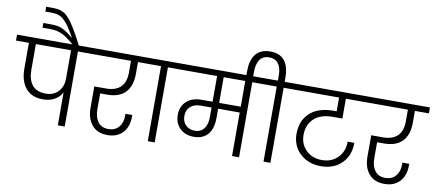

<svg xmlns="http://www.w3.org/2000/svg" viewBox="-114 -1376 3943 1728"><g transform="rotate(10 1857.5 -512.0)"><path d="M315.9 -262.2Q389.6 -262.2 431.9 -309.1Q474.1 -356 474.1 -425.8V-686H152.8V-452.1Q152.8 -361.3 193.1 -311.8Q233.4 -262.2 315.9 -262.2ZM-28.8 -686V-740.2H678.2V-686H537.1V0H474.1V-300.8Q450.7 -256.3 406.2 -231.7Q361.8 -207 300.8 -207Q196.8 -207 142.8 -272.5Q88.9 -337.9 88.9 -452.1V-686Z M481.9 -736.8Q435.5 -775.4 406.7 -795.7Q377.9 -815.9 347.9 -826.7Q317.9 -837.4 294.7 -839.6Q271.5 -841.8 226.1 -841.8H186V-884.8H225.1Q260.3 -884.8 279.3 -883.8Q298.3 -882.8 322.3 -878.4Q346.2 -874 365.2 -864Q384.3 -854 408.7 -837.6Q433.1 -821.3 463.9 -794.9Q446.8 -826.2 431.6 -850.8Q416.5 -875.5 403.6 -894.8Q390.6 -914.1 377.2 -928.2Q363.8 -942.4 353 -952.6Q342.3 -962.9 329.3 -969.5Q316.4 -976.1 306.4 -980Q296.4 -983.9 281.7 -985.8Q267.1 -987.8 255.9 -988.3Q244.6 -988.8 227.1 -988.8H186V-1033.2H226.1Q247.6 -1033.2 261.5 -1032.7Q275.4 -1032.2 292.5 -1029.8Q309.6 -1027.3 321 -1022.9Q332.5 -1018.6 347.7 -1010.7Q362.8 -1002.9 374.3 -991.7Q385.7 -980.5 400.9 -963.9Q416 -947.3 429.7 -926.3Q443.4 -905.3 460.9 -876.7Q478.5 -848.1 496.8 -814.2Q515.1 -780.3 537.1 -736.8Z M620.1 -686V-740.2H1213.9V-686H1085.9V-579.1Q1085.9 -466.8 1029.5 -408Q973.1 -349.1 862.8 -349.1H799.8V-203.1Q799.8 -131.8 832 -88.9Q864.3 -45.9 927.7 -45.9Q986.8 -45.9 1021.5 -85.7Q1056.2 -125.5 1056.2 -190.9V-208H1118.2V-191.9Q1118.2 -99.6 1067.4 -45.4Q1016.6 8.8 928.7 8.8Q835.4 8.8 786.1 -50Q736.8 -108.9 736.8 -206.1V-401.9H843.8Q931.2 -401.9 976.6 -446.3Q1022 -490.7 1022 -579.1V-686Z M1296.4 0V-686H1155.8V-740.2H1500.5V-686H1359.4V0Z M1696.3 -166Q1749 -166 1779.1 -204.1Q1809.1 -242.2 1809.1 -310.1V-397.9H1707Q1650.4 -397.9 1615.7 -366.5Q1581.1 -335 1581.1 -280.8Q1581.1 -229 1613.5 -197.5Q1646 -166 1696.3 -166ZM2066.4 -451.2V-686H1869.1V-451.2ZM1442.4 -686V-740.2H2271V-686H2130.4V0H2066.4V-397.9H1869.1V-313Q1869.1 -215.3 1824.2 -163.1Q1779.3 -110.8 1696.3 -110.8Q1617.7 -110.8 1569.3 -157.7Q1521 -204.6 1521 -280.8Q1521 -359.9 1572.5 -405.5Q1624 -451.2 1706.1 -451.2H1809.1V-686Z M2067.4 -724.1V-780.8Q2067.4 -825.2 2076.9 -861.3Q2086.4 -897.5 2106.7 -926.3Q2127 -955.1 2161.6 -970.9Q2196.3 -986.8 2243.2 -986.8Q2290.5 -986.8 2325.2 -970.9Q2359.9 -955.1 2379.4 -926Q2398.9 -897 2408 -861.1Q2417 -825.2 2417 -780.8V-740.2H2558.1V-686H2417V0H2354V-686H2213.4V-740.2H2355V-783.2Q2355 -807.1 2352.1 -827.9Q2349.1 -848.6 2341.3 -868.4Q2333.5 -888.2 2321 -902.1Q2308.6 -916 2288.8 -924.6Q2269 -933.1 2243.2 -933.1Q2211.4 -933.1 2188.2 -920.7Q2165 -908.2 2152.8 -886Q2140.6 -863.8 2135 -838.6Q2129.4 -813.5 2129.4 -783.2V-724.1Z M2500 -686V-740.2H3209V-686H2985.8V-504.9H2895Q2829.6 -504.9 2779.1 -483.2Q2728.5 -461.4 2697.8 -414.3Q2667 -367.2 2667 -299.8Q2667 -214.8 2723.6 -159.9Q2780.3 -105 2867.7 -105Q2957 -105 3012.9 -161.9Q3068.8 -218.8 3068.8 -308.1H3129.9Q3129.9 -192.4 3058.1 -120.6Q2986.3 -48.8 2868.7 -48.8Q2753.4 -48.8 2678.2 -118.7Q2603 -188.5 2603 -298.8Q2603 -383.3 2640.6 -442.9Q2678.2 -502.4 2742.4 -531.2Q2806.6 -560.1 2891.6 -560.1H2923.8V-686Z M3150.9 -686V-740.2H3744.6V-686H3616.7V-579.1Q3616.7 -466.8 3560.3 -408Q3503.9 -349.1 3393.6 -349.1H3330.6V-203.1Q3330.6 -131.8 3362.8 -88.9Q3395 -45.9 3458.5 -45.9Q3517.6 -45.9 3552.2 -85.7Q3586.9 -125.5 3586.9 -190.9V-208H3648.9V-191.9Q3648.9 -99.6 3598.1 -45.4Q3547.4 8.8 3459.5 8.8Q3366.2 8.8 3316.9 -50Q3267.6 -108.9 3267.6 -206.1V-401.9H3374.5Q3461.9 -401.9 3507.3 -446.3Q3552.7 -490.7 3552.7 -579.1V-686Z"/></g></svg>

Font: SVN-Poppins Light
Style: Regular
Weight: 300
Designer: Ninad Kale (Devanagari), Jonny Pinhorn (Latin)
Foundry: Indian Type Foundry
Version: Version 3.002 2017